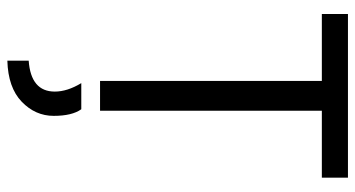

<svg xmlns="http://www.w3.org/2000/svg" viewBox="-242 -472 966 522"><g transform="rotate(90 241.0 -211.0)"><path d="M277 51Q295 76 295 126Q295 176 256.5 213Q218 250 145 252V194Q229 188 229 123Q229 89 206 51ZM463 -603H281V0H200V-603H18V-674H463Z"/></g></svg>

Font: Hind Kochi
Style: Regular
Weight: 400
Designer: Dhruvi Tolia
Foundry: Indian Type Foundry
Version: Version 0.702;PS 1.0;hotconv 1.0.81;makeotf.lib2.5.63406